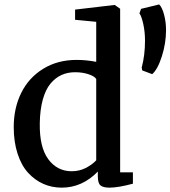

<svg xmlns="http://www.w3.org/2000/svg" viewBox="-20 -843 776 874"><path d="M260.7 11.2Q216.3 11.2 177.5 -5.9Q138.7 -22.9 108.2 -56.2Q77.6 -89.4 60.1 -143.1Q42.5 -196.8 42.5 -264.6Q42.5 -351.1 76.7 -420.2Q110.8 -489.3 176.5 -529.8Q242.2 -570.3 328.6 -570.3Q373 -570.3 418 -561.5V-743.7L321.8 -752.9V-799.3L500 -820.3H502.4L526.9 -803.2V-58.6H585V-6.8Q517.6 11.2 478.5 11.2Q450.2 11.2 437.7 1.2Q425.3 -8.8 425.3 -40.5V-62Q354 11.2 260.7 11.2ZM306.2 -63.5Q341.3 -63.5 370.4 -78.4Q399.4 -93.3 418 -113.3V-483.4Q410.2 -496.1 382.8 -505.1Q355.5 -514.2 321.8 -514.2Q287.6 -514.2 259.8 -501.5Q231.9 -488.8 209.7 -462.2Q187.5 -435.5 174.8 -389.6Q162.1 -343.8 161.1 -282.2Q159.2 -173.3 199.7 -118.4Q240.2 -63.5 306.2 -63.5ZM672.9 -505.4 627.4 -522.5 625 -535.2Q640.1 -591.8 640.1 -657.7Q640.1 -698.2 632.1 -734.1Q624 -770 614.7 -782.2L622.1 -802.7L704.6 -822.8Q718.3 -809.1 727.1 -775.6Q735.8 -742.2 735.8 -705.6Q735.8 -646.5 717 -587.2Q698.2 -527.8 672.9 -505.4Z"/></svg>

Font: HaufeMerriweather
Style: Regular
Weight: 400
Designer: Eben Sorkin ( eben@eyebytes.com )
Foundry: Eben Sorkin
Version: Version 1.56